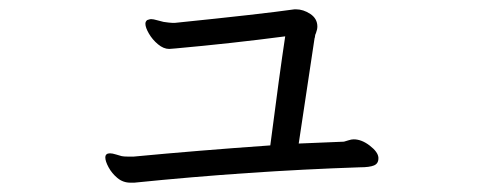

<svg xmlns="http://www.w3.org/2000/svg" viewBox="-20 -403 1040 412"><path d="M752 -44Q514 -36 268 -11H260Q244 -11 232 -21Q220 -31 213 -44Q206 -57 206 -65Q206 -74 216 -74Q221 -74 229 -71.5Q237 -69 241 -68Q246 -67 254 -67H267Q404 -80 560 -91Q580 -246 592 -325Q478 -310 356 -299L343 -298Q331 -298 319 -308Q307 -318 299.5 -331Q292 -344 292 -352Q292 -357 296 -360Q302 -362 304 -362Q309 -362 317.5 -359.5Q326 -357 331 -356Q345 -354 349 -354H356Q542 -373 612 -383H615Q631 -383 646 -373Q661 -363 661 -346Q661 -340 658 -332Q656 -328 656 -325.5Q656 -323 655 -321L621 -95L718 -99Q722 -100 728 -102Q734 -104 739 -104Q756 -104 773.5 -90.5Q791 -77 792 -65V-63Q792 -52 782.5 -48Q773 -44 752 -44Z"/></svg>

Font: Iansui 0.93
Style: Regular
Weight: 400
Designer: But Ko / Fontworks Inc.
Foundry: zi-hi.com / Fontworks Inc.
Version: Version 0.931